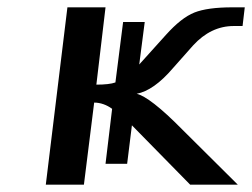

<svg xmlns="http://www.w3.org/2000/svg" viewBox="-20 -504 688 524"><path d="M268 -57H327L340 -162C393 -108 446 -54 499 0H629L478 -150C418 -211 376 -243 353 -248C384 -254 417 -277 452 -318L507 -380C539 -415 576 -433 618 -433H642L648 -484H614C568 -484 534 -479 511 -470C486 -460 461 -440 433 -409L360 -328L375 -444H316L295 -279C284 -275 266 -273 243 -273L268 -484H164L105 0H209L237 -224C254 -224 271 -218 286 -207Z"/></svg>

Font: Gamestation Extended
Style: Italic
Weight: 400
Width: 7
Designer: Jonas Hecksher
Foundry: Jonas Hecksher, Playtypeª, e-types AS
Version: Version 1.003